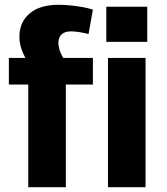

<svg xmlns="http://www.w3.org/2000/svg" viewBox="-20 -782 699 802"><path d="M98 -429H17V-540H160L130 -479Q105 -508 90 -533.5Q75 -559 68 -582.5Q61 -606 61 -629Q61 -689 103.5 -725.5Q146 -762 224 -762Q249 -762 273.5 -759.5Q298 -757 321.5 -753Q345 -749 368 -742L350 -640Q329 -645 310.5 -648Q292 -651 277 -651Q251 -651 237.5 -638.5Q224 -626 224 -604Q224 -579 236.5 -554Q249 -529 273 -494L178 -540H368V-429H255V0H98ZM588 -540V0H431V-540ZM595 -754V-607H424V-754Z"/></svg>

Font: Pathway Extreme
Style: Bold
Weight: 700
Designer: Eduardo Rodriguez Tunni
Foundry: Eduardo Rodriguez Tunni
Version: Version 1.001;gftools[0.9.26]